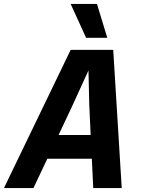

<svg xmlns="http://www.w3.org/2000/svg" viewBox="-51 -950 721 970"><path d="M521 -698 564 0H420L413 -148H188L118 0H-31L306 -698ZM407 -268 400 -419 396 -594 316 -419 245 -268ZM384 -759 306 -930H439L491 -759Z"/></svg>

Font: Azeret Mono SemiBold
Style: Italic
Weight: 600
Italic angle: -12°
Designer: Martin Vácha
Foundry: Displaay
Version: Version 1.000; Glyphs 3.0.3, build 3074